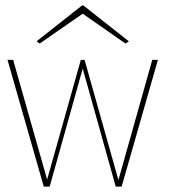

<svg xmlns="http://www.w3.org/2000/svg" viewBox="-20 -695 631 715"><path d="M143 0 8 -472H29L157 -21H154L281 -472H295L422 -21H420L547 -472H568L433 0H411L282 -461H294L165 0ZM128 -533 116 -541 286 -675H290L460 -541L447 -533L288 -644Z"/></svg>

Font: Panamera Thin
Style: Regular
Weight: 100
Designer: Bastien Sozeau
Foundry: NBR — Bastien Sozeau
Version: Version 3.003;gftools[0.9.33]